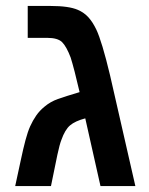

<svg xmlns="http://www.w3.org/2000/svg" viewBox="-20 -624 500 644"><path d="M31 0 50 -88Q58 -126 65.5 -154Q73 -182 81 -200Q90 -220 101.5 -236.5Q113 -253 129 -266Q149 -283 174.5 -292Q200 -301 247 -315Q238 -354 230.5 -383Q223 -412 217 -431Q203 -468 188 -483Q173 -497 139 -497H73V-604H150Q211 -604 241 -591Q262 -582 276.5 -566Q291 -550 303 -525Q322 -485 349 -372L434 0H317L266 -227Q232 -218 215 -203.5Q198 -189 186 -155Q180 -140 172.5 -105Q165 -70 151 0Z"/></svg>

Font: Noto Sans Hebrew Droid SemiBold
Style: Regular
Weight: 600
Designer: Monotype Design Team
Foundry: Monotype Imaging Inc.
Version: Version 1.100; ttfautohint (v1.8.4.7-5d5b)